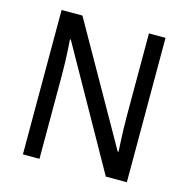

<svg xmlns="http://www.w3.org/2000/svg" viewBox="-105 -816 900 917"><g transform="rotate(15 345.0 -357.0)"><path d="M602 0H498L167 -589H163Q165 -565 166.5 -535.5Q168 -506 169 -475Q170 -444 170 -413V0H88V-714H191L522 -130H526Q525 -151 523.5 -180.5Q522 -210 521 -242.5Q520 -275 520 -302V-714H602Z"/></g></svg>

Font: Noto Sans Hebrew SemiCondensed
Style: Regular
Weight: 400
Width: 4
Designer: Monotype Design Team
Foundry: Monotype Imaging Inc.
Version: Version 2.003